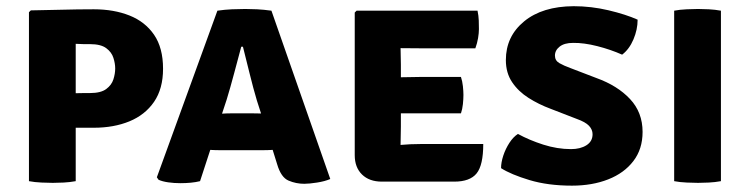

<svg xmlns="http://www.w3.org/2000/svg" viewBox="-20 -585 2424 620"><path d="M506.5 -363Q506.5 -298.5 477.5 -256.2Q448.5 -214 398 -193.2Q347.5 -172.5 283 -172.5H224.5V0Q205.5 3.5 185.5 4.5Q165.5 5.5 150.5 5.5Q137 5.5 114.2 4.5Q91.5 3.5 73.5 0V-545.5L79.5 -551.5Q120.5 -552 176 -553.5Q231.5 -555 283 -555Q347.5 -555 398 -535Q448.5 -515 477.5 -472.8Q506.5 -430.5 506.5 -363ZM224.5 -443.5V-284Q239.5 -284.5 252 -284.5Q264.5 -284.5 270.5 -284.5Q305.5 -284.5 323 -297.5Q340.5 -310.5 346.2 -328.8Q352 -347 352 -364Q352 -380 346.2 -398.2Q340.5 -416.5 323 -429.5Q305.5 -442.5 270.5 -442.5Q257.5 -442.5 250 -442.5Q242.5 -442.5 224.5 -443.5Z M692.5 -100Q684.5 -100 675.8 -100.2Q667 -100.5 659 -101L626 0Q612 3.5 595.8 5Q579.5 6.5 562 6.5Q542.5 6.5 523.2 3.8Q504 1 492 -4.5L486.5 -12.5L682 -550.5Q706 -554 729.2 -555Q752.5 -556 772 -556Q789.5 -556 810.2 -555Q831 -554 856.5 -550.5L1046.5 -7Q1029.5 0.5 1004 4.5Q978.5 8.5 962.5 8.5Q936 8.5 911.8 -1.8Q887.5 -12 875 -54.5L860.5 -101Q852 -100.5 843.2 -100.2Q834.5 -100 826.5 -100ZM712 -263.5 697 -218Q705 -218.5 713.2 -218.8Q721.5 -219 729.5 -219H794.5Q802 -219 809 -218.8Q816 -218.5 823 -218.5L809.5 -260.5Q798 -299 786.2 -347Q774.5 -395 764.5 -434H759Q749 -396.5 736.2 -348.8Q723.5 -301 712 -263.5Z M1540.5 -120Q1540.5 -51.5 1519 -25Q1497.5 1.5 1447 1.5H1213Q1172.5 1.5 1149 -21.5Q1125.5 -44.5 1125.5 -84V-544.5L1131.5 -550.5H1522Q1525.5 -534 1526 -519Q1526.5 -504 1526.5 -491Q1526.5 -478.5 1523.8 -462Q1521 -445.5 1515 -429H1336Q1314.5 -429 1273.5 -429.5Q1273.5 -414.5 1274 -403.2Q1274.5 -392 1274.5 -376.5V-335.5Q1315 -336.5 1336 -336.5H1468.5Q1473 -323 1474.8 -306.5Q1476.5 -290 1476.5 -278.5Q1476.5 -265.5 1474.8 -248.8Q1473 -232 1468.5 -219H1336Q1327 -219 1310 -219Q1293 -219 1274.5 -219V-176.5Q1274.5 -159 1274 -147Q1273.5 -135 1273.5 -118V-117Q1290.5 -118.5 1305.2 -119.2Q1320 -120 1341.5 -120Z M1598 -42Q1598 -60.5 1605.2 -82.5Q1612.5 -104.5 1625 -123.8Q1637.5 -143 1652.5 -152.5Q1689 -132.5 1734.2 -118Q1779.5 -103.5 1824 -103.5Q1854 -103.5 1873.8 -116Q1893.5 -128.5 1893.5 -151.5Q1893.5 -166.5 1882 -178.8Q1870.5 -191 1842.5 -201L1758.5 -233.5Q1719.5 -248 1686.8 -268.8Q1654 -289.5 1633.8 -319.5Q1613.5 -349.5 1613.5 -391Q1613.5 -467.5 1672.5 -516Q1731.5 -564.5 1832.5 -565Q1889 -565 1945 -551.8Q2001 -538.5 2039 -521.5Q2039 -489.5 2025.5 -457.8Q2012 -426 1989 -408.5Q1952 -425 1908.8 -436Q1865.5 -447 1830.5 -446.5Q1802.5 -446.5 1787.2 -434.5Q1772 -422.5 1772 -405.5Q1772 -389.5 1786.2 -381.2Q1800.5 -373 1822.5 -365L1906 -333Q1974 -308.5 2014.5 -265.2Q2055 -222 2055 -159Q2055 -103.5 2025.2 -64.8Q1995.5 -26 1944 -5.8Q1892.5 14.5 1827 14.5Q1749.5 14.5 1689.8 -3.5Q1630 -21.5 1598 -42Z M2157 -550.5Q2175 -554 2197.8 -555Q2220.5 -556 2234 -556Q2248.5 -556 2268.8 -555Q2289 -554 2308 -550.5V0Q2289 3.5 2268.8 4.5Q2248.5 5.5 2234 5.5Q2220.5 5.5 2197.8 4.5Q2175 3.5 2157 0Z"/></svg>

Font: Signika Negative SC
Style: Bold
Weight: 700
Designer: Anna Giedryś
Foundry: Anna Giedryś
Version: Version 2.000; ttfautohint (v1.8.3) -l 8 -r 50 -G 200 -x 9 -